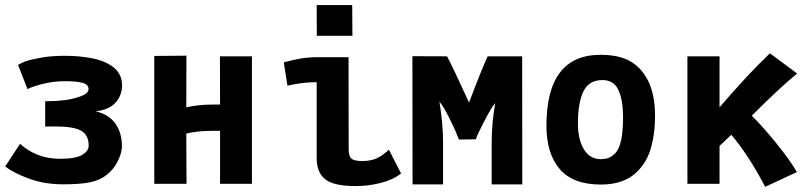

<svg xmlns="http://www.w3.org/2000/svg" viewBox="-29 -718 3154 750"><path d="M-8.8 -67.4 49.3 -156.2Q114.3 -97.7 205.6 -97.7Q266.1 -97.7 291.7 -112.8Q317.4 -127.9 317.4 -149.4Q317.4 -190.4 288.1 -207.3Q258.8 -224.1 185.5 -224.1Q179.2 -224.1 166.5 -223.9Q153.8 -223.6 147.5 -223.6V-322.8H156.2H158.7H162.1Q190.9 -322.8 224.1 -326.9Q257.3 -331.1 287.1 -342.3Q316.9 -353.5 316.9 -369.6Q316.9 -387.7 293.9 -394.3Q271 -400.9 225.1 -400.9Q178.7 -400.9 135.5 -389.6Q92.3 -378.4 78.6 -369.6L41.5 -464.4Q49.8 -469.7 65.9 -476.6Q82 -483.4 125.2 -491.7Q168.5 -500 219.7 -500H226.1Q254.4 -500 280.3 -497.6Q306.2 -495.1 331.5 -490.2Q356.9 -485.4 377.7 -476.3Q398.4 -467.3 414.3 -455.1Q430.2 -442.9 439 -425Q447.8 -407.2 447.8 -385.3Q447.8 -345.7 422.6 -317.4Q397.5 -289.1 344.7 -283.2Q397.5 -270.5 422.4 -234.4Q447.3 -198.2 447.3 -147Q447.3 -121.6 431.4 -89.1Q415.5 -56.6 388.7 -35.6Q361.8 -14.2 323.7 -6.1Q285.6 2 217.8 2Q145 2 85.4 -19.8Q25.9 -41.5 -8.8 -67.4Z M699.2 -500.5 698.7 -298.8Q746.1 -309.6 802.2 -309.6H830.6Q830.6 -383.3 830.3 -424.3Q830.1 -465.3 830.1 -498H955.1V0H830.6V-207H803.7Q741.2 -207 698.7 -196.3Q698.7 -102.5 699.2 -68.4Q699.7 -34.2 699.7 0H573.7V-499.5Z M1208 -698.2H1346.7L1347.7 -578.1H1208.5ZM1208 -494.6H1332.5Q1332.5 -494.6 1333 -133.8Q1333 -108.9 1343.5 -98.9Q1354 -88.9 1386.2 -88.9Q1418.9 -88.9 1442.9 -99.9Q1466.8 -110.8 1490.2 -133.3L1537.6 -40.5Q1507.8 -16.1 1459.2 -3.7Q1410.6 8.8 1361.3 8.8Q1287.6 8.8 1253.4 -9.8Q1208 -34.7 1208 -100.6V-397Q1152.8 -397 1093.8 -383.3L1079.6 -474.1Q1148.4 -494.6 1208 -494.6Z M1582 -498.5 1717.3 -498Q1728.5 -477.1 1750 -431.9Q1771.5 -386.7 1787.1 -352.1L1803.2 -317.4Q1855.5 -455.1 1876 -498H2010.7L2011.2 2.4H1891.6V-162.1Q1891.6 -234.4 1905.3 -315.4Q1891.6 -300.3 1862.5 -244.4Q1833.5 -188.5 1830.1 -173.8L1763.7 -172.9Q1759.3 -184.1 1752 -201.9Q1744.6 -219.7 1724.6 -259.8Q1704.6 -299.8 1687.5 -321.3Q1701.7 -232.9 1701.7 -164.1V2.4H1582.5Z M2375.5 -120.6Q2404.8 -152.8 2404.8 -258.8Q2404.8 -258.8 2404.8 -266.6Q2403.8 -331.1 2385.7 -368.2Q2367.7 -405.3 2324.2 -405.3Q2272 -405.3 2250.2 -361.3Q2228.5 -317.4 2228.5 -235.4Q2228.5 -172.9 2252 -134.5Q2275.4 -96.2 2318.4 -96.2Q2337.9 -96.7 2349.9 -101.8Q2361.8 -106.9 2375.5 -120.6ZM2317.9 2.9Q2209 2.9 2157.2 -57.9Q2105.5 -118.7 2105.5 -226.6Q2105.5 -503.9 2316.9 -503.9Q2387.2 -503.9 2430.9 -479.7Q2474.6 -455.6 2501 -405.8Q2529.8 -350.1 2529.8 -265.1Q2529.8 -229 2525.4 -196.8Q2521 -164.6 2511.7 -133.8Q2502.4 -103 2485.8 -78.6Q2469.2 -54.2 2446.5 -35.6Q2423.8 -17.1 2391.4 -7.1Q2358.9 2.9 2318.8 2.9Z M2907.7 -266.1Q2952.1 -222.2 3004.9 -156.7Q3057.6 -91.3 3084 -45.9L2960 11.7Q2894 -113.8 2827.6 -191.4L2781.7 -147.9V0H2656.2V-498H2781.7V-298.8Q2894 -429.7 2978.5 -509.8L3085 -430.7Q3022.5 -380.9 2907.7 -266.1Z"/></svg>

Font: Fantasque Sans Mono
Style: Bold
Weight: 700
Monospace: yes
Designer: Jany Belluz
Version: Version 1.8.0 ; ttfautohint (v1.8.2)